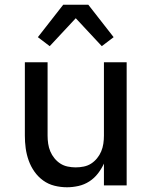

<svg xmlns="http://www.w3.org/2000/svg" viewBox="-20 -783 640 811"><path d="M263 8Q236 8 210 1.5Q184 -5 162.5 -20.5Q141 -36 125.5 -58Q110 -80 101 -105.5Q92 -131 88.5 -157Q85 -183 85 -210V-520H181V-210Q181 -193 183.5 -176Q186 -159 192.5 -143.5Q199 -128 210 -114.5Q221 -101 235 -92Q249 -83 266 -79.5Q283 -76 300 -76Q317 -76 334 -79.5Q351 -83 365 -92Q379 -101 390 -114.5Q401 -128 407.5 -143.5Q414 -159 416.5 -176Q419 -193 419 -210V-520H515V0H419V-92Q409 -70 393.5 -50Q378 -30 357 -16.5Q336 -3 311.5 2.5Q287 8 263 8ZM190 -588 140 -626 247 -763H353L460 -626L410 -588L300 -706Z"/></svg>

Font: Iosevka Fixed Curly Md Ex
Style: Regular
Weight: 500
Width: 7
Monospace: yes
Designer: Belleve Invis
Foundry: Belleve Invis
Version: Version 30.1.2